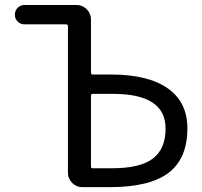

<svg xmlns="http://www.w3.org/2000/svg" viewBox="-20 -775 815 774"><path d="M353.5 -396.5Q346.7 -396.5 346.7 -388.7V-103.5Q346.7 -96.7 353.5 -96.7H431.6Q544.9 -96.7 596.2 -135.7Q647.5 -174.8 647.5 -256.8Q647.5 -396.5 436.5 -396.5Q435.5 -396.5 433.6 -396.5ZM253.9 -669.9Q253.9 -676.8 246.1 -676.8H79.1Q62.5 -676.8 51.3 -688Q40 -699.2 40 -715.8Q40 -732.4 51.3 -743.7Q62.5 -754.9 79.1 -754.9H289.1Q312.5 -754.9 329.6 -737.8Q346.7 -720.7 346.7 -697.3V-482.4Q346.7 -474.6 353.5 -474.6H426.8Q577.1 -474.6 656.2 -418.9Q735.4 -363.3 735.4 -257.8Q735.4 -135.7 659.2 -78.1Q583 -20.5 421.9 -20.5H311.5Q288.1 -20.5 271 -37.6Q253.9 -54.7 253.9 -78.1Z"/></svg>

Font: Gen Jyuu Gothic Regular
Style: Regular
Weight: 400
Designer: [Source Han Sans]
Ryoko NISHIZUKA  (kana & ideographs); Paul D. Hunt (Latin, Greek & Cyrillic); Wenlong ZHANG  (bopomofo
Version: Version 1.002.20150607